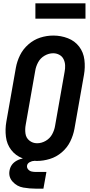

<svg xmlns="http://www.w3.org/2000/svg" viewBox="-20 -956 540 1150"><path d="M240 174H195Q157 174 119.5 167.5Q82 161 56 132.5Q30 104 37 66Q51 -14 184 -14V8Q171 8 157.5 15.5Q144 23 142 36Q140 49 149 59Q158 69 170.5 71.5Q183 74 196 74H258ZM201 8Q156 8 114.5 -8Q73 -24 47 -58Q21 -92 15.5 -137Q10 -182 18 -227L75 -550Q82 -589 100 -625.5Q118 -662 150 -690Q182 -718 220.5 -730.5Q259 -743 299 -743H300Q345 -743 386.5 -727Q428 -711 454 -677Q480 -643 485.5 -598Q491 -553 483 -508L426 -185Q419 -146 401 -109Q383 -72 350.5 -44Q318 -16 278.5 -4Q239 8 201 8ZM202 -98Q229 -98 254 -112.5Q279 -127 292.5 -152Q306 -177 310 -203L367 -526Q371 -546 370 -565.5Q369 -585 360.5 -602Q352 -619 335 -628Q318 -637 299 -637Q272 -637 247 -622.5Q222 -608 208.5 -583Q195 -558 191 -532L134 -209Q129 -183 132.5 -156.5Q136 -130 156 -114Q176 -98 202 -98ZM192 -844V-936H492V-844Z"/></svg>

Font: Iosevka SS08
Style: Bold Italic
Weight: 700
Italic angle: -10°
Monospace: yes
Designer: Belleve Invis
Foundry: Belleve Invis
Version: 2.1.0; ttfautohint (v1.8.2)